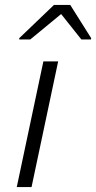

<svg xmlns="http://www.w3.org/2000/svg" viewBox="-20 -759 390 779"><path d="M48 0 156 -510H216L108 0ZM58 -599V-604L199 -739H265L350 -604L349 -599H310L228 -702L103 -599Z"/></svg>

Font: Saira SemiExpanded Light
Style: Italic
Weight: 300
Width: 6
Italic angle: -12°
Designer: Hector Gatti with collaboration of the Omnibus-Type team
Foundry: Omnibus-Type
Version: Version 1.101